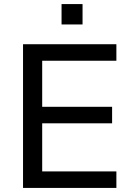

<svg xmlns="http://www.w3.org/2000/svg" viewBox="-20 -922 653 942"><path d="M93 0V-705H551V-624H187V-398H530V-317H187V-81H551V0ZM282 -802V-902H385V-802Z"/></svg>

Font: Nunito Sans 10pt Medium
Style: Regular
Weight: 500
Designer: Vernon Adams
Foundry: Vernon Adams
Version: Version 3.101;gftools[0.9.27]